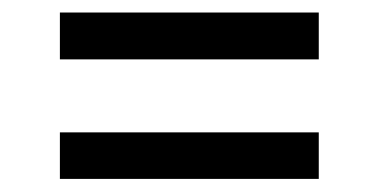

<svg xmlns="http://www.w3.org/2000/svg" viewBox="-20 -403 589 302"><path d="M481.4 -309.6H74.2V-383.3H481.4ZM481.4 -121.6H74.2V-194.8H481.4Z"/></svg>

Font: Vazirmatn RD UI FD
Style: Regular
Weight: 400
Designer: Saber Rastikerdar
Foundry: Saber Rastikerdar
Version: Version 33.003